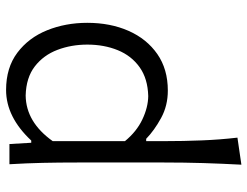

<svg xmlns="http://www.w3.org/2000/svg" viewBox="-112 -702 826 641"><g transform="rotate(90 300.5 -381.0)"><path d="M279.8 11.2Q205.6 11.2 155.5 -26.4Q105.5 -64 80.6 -125.7Q55.7 -187.5 55.7 -259.8Q55.7 -336.9 82.5 -397.7Q109.4 -458.5 159.9 -493.7Q210.4 -528.8 281.7 -528.8Q332.5 -528.8 373.5 -506.3Q414.6 -483.9 442.9 -456.5H450.7V-515.1Q450.7 -581.1 448.2 -642.1Q445.8 -703.1 439 -761.2L529.3 -774.4Q525.9 -710.9 523.9 -647.2Q522 -583.5 522 -515.1V-228.5Q522 -164.6 523.2 -111.1Q524.4 -57.6 527.8 0H460.4L456.1 -72.8H448.7Q370.1 11.2 279.8 11.2ZM298.3 -54.2Q387.2 -55.2 450.7 -144.5V-385.7Q418.5 -424.8 378.2 -443.8Q337.9 -462.9 300.3 -463.4Q242.2 -461.9 203.9 -434.6Q165.5 -407.2 147 -361.6Q128.4 -315.9 128.4 -259.8Q128.4 -206.5 146 -160.2Q163.6 -113.8 201.2 -84.7Q238.8 -55.7 298.3 -54.2Z"/></g></svg>

Font: Pinar DS1 Regular
Style: Regular
Weight: 400
Designer: Amin Abedi
Version: Version 3.000